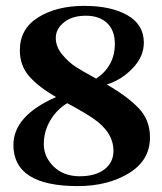

<svg xmlns="http://www.w3.org/2000/svg" viewBox="-20 -627 555 657"><path d="M164.1 -56.6Q198.2 -23.9 252.9 -23.9Q306.6 -23.9 337.4 -47.4Q368.2 -71.3 368.2 -110.4Q368.7 -174.8 297.4 -222.7Q265.6 -244.1 210 -273.9Q174.8 -252.9 152.3 -215.3Q129.9 -177.7 129.9 -133.8Q129.9 -89.8 164.1 -56.6ZM273.9 -573.2Q227.1 -573.2 199.2 -550.8Q170.9 -528.3 170.9 -497.1Q170.9 -466.8 192.9 -440.4Q214.8 -414.1 238.3 -398.9Q261.7 -383.8 309.1 -357.9Q373 -400.9 373 -477.1Q373 -522.5 346.7 -547.9Q320.3 -573.2 273.9 -573.2ZM493.2 -157.2Q493.2 -78.1 420.9 -34.2Q348.6 9.8 246.1 9.8Q25.9 9.8 25.9 -130.9Q25.9 -231 171.9 -294.9Q112.3 -329.1 80.1 -365.7Q47.9 -402.3 47.9 -455.1Q47.9 -528.3 110.4 -567.4Q172.9 -606.4 265.6 -606.9Q358.4 -607.4 415.5 -575.2Q472.2 -543 472.2 -481Q472.2 -433.1 433.6 -393.1Q395 -353 345.2 -337.9Q415 -297.9 454.1 -257.3Q493.2 -216.8 493.2 -157.2Z"/></svg>

Font: Unna-Bold
Style: Bold
Weight: 700
Designer: Jorge de Buen U.
Foundry: Omnibus-Type
Version: Version 2.006;PS 002.006;hotconv 1.0.70;makeotf.lib2.5.58329